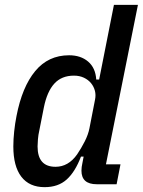

<svg xmlns="http://www.w3.org/2000/svg" viewBox="-20 -760 589 792"><path d="M379 0Q316 0 316 -56Q316 -64 317 -71.5Q318 -79 320 -88L325 -114H314Q290 -51 255 -19.5Q220 12 164 12Q101 12 68 -31Q35 -74 35 -156Q35 -185 38.5 -218Q42 -251 48 -281Q71 -401 125 -466.5Q179 -532 265 -532Q313 -532 343.5 -506Q374 -480 377 -432H389L450 -740H549L417 -82H477L461 0ZM209 -72Q262 -72 298 -123Q315 -148 329.5 -176.5Q344 -205 349 -231L372 -349Q376 -368 371.5 -385.5Q367 -403 355.5 -417Q344 -431 326 -439.5Q308 -448 285 -448Q234 -448 204 -415Q174 -382 161 -317L142 -221Q138 -204 136.5 -185.5Q135 -167 135 -156Q135 -72 209 -72Z"/></svg>

Font: IBM Plex Sans Cond Medm
Style: Italic
Weight: 500
Width: 3
Italic angle: -11°
Designer: Mike Abbink, Paul van der Laan, Pieter van Rosmalen
Foundry: Bold Monday
Version: Version 1.3